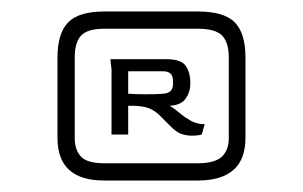

<svg xmlns="http://www.w3.org/2000/svg" viewBox="-20 -638 527 334"><path d="M80 -398V-538Q80 -580 98.5 -599Q117 -618 161 -618H324Q370 -618 388.5 -599Q407 -580 407 -538V-398Q407 -324 324 -324H161Q80 -324 80 -398ZM324 -354Q354 -354 366 -365.5Q378 -377 378 -398V-538Q378 -564 366.5 -576Q355 -588 324 -588H161Q132 -588 121 -576Q110 -564 110 -538V-398Q110 -377 121 -365.5Q132 -354 161 -354ZM277 -418 261 -434Q251 -445 239.5 -449.5Q228 -454 210 -454H203V-404H174V-517L172 -535H270Q295 -535 303 -523.5Q311 -512 311 -495V-491Q311 -478 303 -466.5Q295 -455 275 -454L280 -451Q286 -447 293 -441Q300 -435 307 -431Q320 -422 336 -422L331 -404Q324 -402 314 -402Q304 -402 295.5 -405Q287 -408 277 -418ZM234 -474Q256 -474 264 -475Q281 -476 281 -492V-497Q281 -514 264 -514H203V-475Q215 -474 234 -474Z"/></svg>

Font: Gold
Style: Regular
Weight: 400
Designer: jaiki
Version: Version 1.000